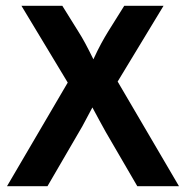

<svg xmlns="http://www.w3.org/2000/svg" viewBox="-20 -645 644 665"><path d="M4.2 0 214.6 -359 54.2 -625H195.8L250.7 -536.8Q263.2 -517.4 275.7 -494.1Q288.2 -470.8 303.5 -439.6Q318.1 -471.5 330.6 -494.4Q343.1 -517.4 355.6 -537.5L410.4 -625H546.5L387.5 -362.5L600 0H455.6L346.5 -187.5Q335.4 -206.9 324.3 -227.8Q313.2 -248.6 300 -272.9Q286.8 -248.6 276 -227.8Q265.3 -206.9 253.5 -187.5L144.4 0Z"/></svg>

Font: Afacad Flux
Style: Bold
Weight: 700
Designer: Kristian Moeller
Foundry: Dicotype
Version: Version 1.100